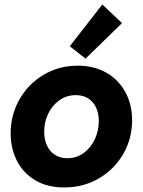

<svg xmlns="http://www.w3.org/2000/svg" viewBox="-20 -825 635 853"><path d="M27.3 -232.9Q27.3 -314 66.4 -383.1Q105.5 -452.1 173.6 -492.7Q241.7 -533.2 325.2 -533.2Q397.5 -533.2 452.1 -502.2Q506.8 -471.2 536.9 -416Q566.9 -360.8 566.9 -290.5Q566.9 -209.5 527.6 -141.1Q488.3 -72.8 419.4 -32.5Q350.6 7.8 265.6 7.8Q189 7.8 135.3 -24.9Q81.5 -57.6 54.4 -112.3Q27.3 -167 27.3 -232.9ZM418.9 -286.6Q418.9 -338.9 391.6 -370.6Q364.3 -402.3 316.4 -402.3Q275.4 -402.3 243.4 -379.4Q211.4 -356.4 193.8 -319.1Q176.3 -281.7 176.3 -240.2Q176.3 -206.1 188.2 -179.4Q200.2 -152.8 223.4 -137.5Q246.6 -122.1 279.3 -122.1Q320.3 -122.1 352.1 -145.5Q383.8 -168.9 401.4 -206.8Q418.9 -244.6 418.9 -286.6ZM290 -619.6 434.6 -805.2 522 -722.2 359.9 -564.5Z"/></svg>

Font: Reddit Sans Chocolate ExBold
Style: Italic
Weight: 800
Italic angle: -11.25°
Designer: Stephen Hutchings
Version: Version 1.013